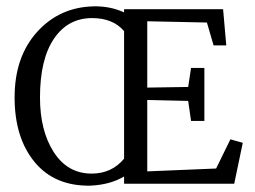

<svg xmlns="http://www.w3.org/2000/svg" viewBox="-20 -579 803 605"><path d="M718 0H371V-23Q328 3 265 6Q152 8 89 -68.5Q26 -145 26 -272Q26 -400 97 -478.5Q168 -557 276 -559Q327 -560 371 -540V-550H683L693 -436H653L632 -508L444 -512V-303L573 -305L582 -365H624V-198H582L573 -261L444 -264V-39L661 -48L706 -140L745 -129ZM269 -32Q332 -32 371 -79V-481Q336 -522 270 -522Q194 -522 150 -457Q106 -392 106 -272Q106 -167 149.5 -99.5Q193 -32 269 -32Z"/></svg>

Font: Aikya
Style: Regular
Weight: 400
Designer: Neelakash Kshetrimayum (Latin subset based on Merriweather by Eben Sorkin)
Foundry: Brand New Type
Version: Version 1.00 b005